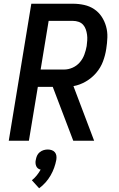

<svg xmlns="http://www.w3.org/2000/svg" viewBox="-20 -755 640 1030"><path d="M485 0H373L263 -289H183L135 0H27L148 -735H371Q402 -735 431.5 -728.5Q461 -722 485 -706Q509 -690 525 -666Q541 -642 549 -613.5Q557 -585 556 -554.5Q555 -524 550 -493Q545 -459 532.5 -425.5Q520 -392 496 -364Q472 -336 440 -317.5Q408 -299 374 -293ZM198 -382H324Q347 -382 369.5 -392Q392 -402 408 -420.5Q424 -439 432.5 -462Q441 -485 445 -508Q447 -523 448 -538.5Q449 -554 447 -569Q445 -584 440 -598Q435 -612 425.5 -622.5Q416 -633 401.5 -638Q387 -643 371 -643H241ZM190 255 151 212Q166 200 177.5 185.5Q189 171 198 155Q189 153 183 148Q177 143 174 135.5Q171 128 170.5 119.5Q170 111 172 103Q174 91 178.5 80.5Q183 70 192.5 62Q202 54 213.5 50.5Q225 47 236 47Q247 47 257.5 50.5Q268 54 274.5 62Q281 70 282.5 80.5Q284 91 282 103Q278 124 270.5 145Q263 166 251.5 186Q240 206 224.5 223.5Q209 241 190 255Z"/></svg>

Font: Iosevka Semibold Extended
Style: Italic
Weight: 600
Width: 7
Italic angle: -9°
Monospace: yes
Designer: Belleve Invis
Foundry: Belleve Invis
Version: Version 32.5.0; ttfautohint (v1.8.4)